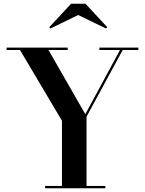

<svg xmlns="http://www.w3.org/2000/svg" viewBox="-20 -1004 774 1024"><path d="M220.5 0V-12.5H310.5V-360L86.5 -737.5H15V-750H341V-737.5H238.5L435 -395L620 -737.5H510V-750H718V-737.5H634.5L441.5 -381.5V-12.5H542V0ZM249 -852 243 -859 359 -984H436L552 -859L545.5 -852L397 -924Z"/></svg>

Font: Bodoni Moda 18pt SemiBold
Style: Regular
Weight: 600
Designer: Owen Earl
Foundry: indestructible type
Version: Version 2.005